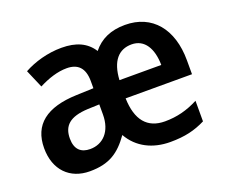

<svg xmlns="http://www.w3.org/2000/svg" viewBox="-97 -701 1011 859"><g transform="rotate(-20 408.0 -271.5)"><path d="M567 -552C499 -552 449 -529 413 -484C383 -531 335 -553 265 -553C199 -553 134 -534 85 -507L122 -421C167 -444 212 -459 256 -459C308 -459 338 -431 338 -368V-334L256 -331C113 -326 39 -269 39 -157C39 -53 102 10 197 10C290 10 339 -24 388 -93C427 -24 497 10 580 10C650 10 698 -2 748 -27V-125C696 -98 646 -85 589 -85C505 -85 461 -138 458 -242H774V-308C774 -458 696 -552 567 -552ZM565 -460C627 -460 658 -406 659 -328H460C465 -418 504 -460 565 -460ZM283 -255 338 -257V-209C338 -128 293 -83 232 -83C189 -83 162 -106 162 -158C162 -218 195 -251 283 -255Z"/></g></svg>

Font: Noto Sans Myanmar SemiCondensed SemiBold
Style: Regular
Weight: 600
Width: 4
Designer: Monotype Design Team
Foundry: Monotype Imaging Inc.
Version: Version 2.107